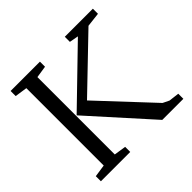

<svg xmlns="http://www.w3.org/2000/svg" viewBox="-179 -921 1107 1107"><g transform="rotate(-45 374.5 -368.0)"><path d="M543.5 -684.6 488.3 -694.8V-736.3H717.3V-694.8L629.9 -684.6L319.3 -386.2L617.2 -67.9L655.3 -49.3L718.8 -41.5V0H546.9L216.3 -367.7ZM46.4 -736.3H285.6V-694.8L212.4 -683.6V-52.7L285.6 -41.5V0H46.4V-41.5L122.1 -52.7V-683.6L46.4 -694.8Z"/></g></svg>

Font: Habibi
Style: Regular
Weight: 400
Designer: Magnus Gaarde
Foundry: Magnus Gaarde
Version: Version 1.001